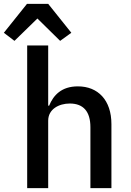

<svg xmlns="http://www.w3.org/2000/svg" viewBox="-57 -976 677 996"><path d="M84 0H193V-350C193 -410 249 -439 305 -439C375 -439 412 -398 412 -316V0H521V-332C521 -457 451 -528 347 -528C262 -528 220 -482 198 -428H193V-740H84ZM83 -956 -37 -806 18 -764 137 -880 255 -764 313 -806 193 -956Z"/></svg>

Font: IBM Plex Mono Medm
Style: Regular
Weight: 500
Monospace: yes
Designer: Mike Abbink, Paul van der Laan, Pieter van Rosmalen
Foundry: Bold Monday
Version: Version 2.004